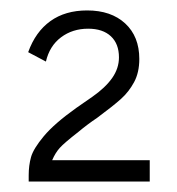

<svg xmlns="http://www.w3.org/2000/svg" viewBox="-20 -549 340 368"><path d="M126 -342Q132 -346 157 -363.5Q182 -381 195 -399.5Q208 -418 208 -439Q208 -465 192.5 -479.5Q177 -494 149 -494Q119 -494 97 -477.5Q75 -461 68 -431L34 -449Q48 -488 76.5 -508.5Q105 -529 147 -529Q193 -529 220 -504Q247 -479 247 -436Q247 -410 237 -391.5Q227 -373 212 -359.5Q197 -346 166 -323Q148 -311 130 -296Q103 -275 94.5 -265.5Q86 -256 80 -242H267V-201H35V-213Q35 -232 39.5 -248Q44 -264 64 -288Q84 -312 126 -342Z"/></svg>

Font: Bellota Light
Style: Regular
Weight: 300
Designer: Kemie Guaida
Foundry: Kemie Guaida
Version: Version 4.001